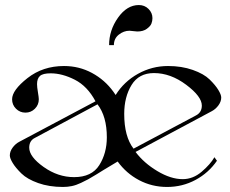

<svg xmlns="http://www.w3.org/2000/svg" viewBox="-20 -742 911 762"><path d="M432 -563H413Q413 -622 448.5 -672Q484 -722 531 -722Q554 -722 569.5 -706.5Q585 -691 585 -670Q585 -659 581 -648.5Q577 -638 562.5 -627.5Q548 -617 525 -617Q520 -617 509 -618.5Q498 -620 494 -620Q471 -620 451.5 -604.5Q432 -589 432 -563ZM367 -328 119 -195Q96 -184 96 -156Q96 -120 153 -79.5Q210 -39 274 -39Q344 -39 374 -86.5Q404 -134 404 -197Q404 -280 367 -328ZM591 -452Q531 -452 502 -404.5Q473 -357 473 -290Q473 -200 510 -152L758 -284Q781 -296 781 -323Q781 -359 719 -405.5Q657 -452 591 -452ZM392 -68Q386 -64 363 -50Q340 -36 330 -30.5Q320 -25 301 -16Q282 -7 265 -3.5Q248 0 230 0Q175 0 131.5 -15.5Q88 -31 65 -53.5Q42 -76 30.5 -95Q19 -114 19 -125Q19 -141 30 -156Q41 -171 56 -179L359 -340Q327 -400 277 -425.5Q227 -451 181 -451Q150 -451 138.5 -440.5Q127 -430 127 -408Q127 -397 130.5 -376Q134 -355 134 -348Q134 -326 118.5 -310.5Q103 -295 81 -295Q59 -295 43.5 -310.5Q28 -326 28 -348Q28 -384 89 -432Q150 -480 234 -480Q294 -480 345 -452.5Q396 -425 430 -378L439 -365Q472 -418 527.5 -449Q583 -480 647 -480Q701 -480 745 -464.5Q789 -449 812 -426.5Q835 -404 846.5 -385Q858 -366 858 -355Q858 -339 847 -324Q836 -309 821 -301L518 -139Q551 -95 604.5 -63Q658 -31 705 -31Q746 -31 780.5 -60.5Q815 -90 831 -118L841 -104Q808 -56 756 -28Q704 0 643 0Q583 0 532 -27Q481 -54 447 -101Z"/></svg>

Font: kawoszeh
Style: Medium
Weight: 500
Version: Version 000.030